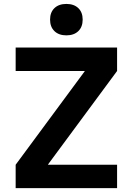

<svg xmlns="http://www.w3.org/2000/svg" viewBox="-20 -977 689 997"><path d="M61.3 0V-121.6L419.7 -606.7V-608.4H61.3V-730H588V-608.4L229.6 -123.3V-121.6H588V0ZM324.7 -793.4Q285.4 -793.4 262.7 -815.4Q240 -837.3 240 -875.2Q240 -913 262.7 -934.8Q285.4 -956.6 324.7 -956.6Q364 -956.6 386.7 -934.8Q409.3 -913 409.3 -875.2Q409.3 -837.3 386.7 -815.4Q364 -793.4 324.7 -793.4Z"/></svg>

Font: M PLUS 2 Thin
Style: Regular
Weight: 100
Designer: Coji Morishita
Foundry: UNDERFOREST DESIGN
Version: Version 1.001